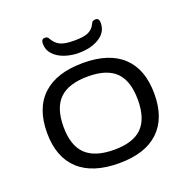

<svg xmlns="http://www.w3.org/2000/svg" viewBox="-128 -835 947 963"><g transform="rotate(-20 345.5 -353.5)"><path d="M348 6Q207 6 133 -62.5Q59 -131 59 -261Q59 -392 133 -460.5Q207 -529 348 -529Q487 -529 559.5 -460.5Q632 -392 632 -261Q632 -131 559.5 -62.5Q487 6 348 6ZM348 -66Q449 -66 496.5 -113.5Q544 -161 544 -261Q544 -362 496.5 -409.5Q449 -457 348 -457Q245 -457 196 -409.5Q147 -362 147 -261Q147 -161 196 -113.5Q245 -66 348 -66ZM347 -583Q306 -583 270.5 -595.5Q235 -608 213.5 -631.5Q192 -655 192 -688Q192 -713 211 -713Q219 -713 223.5 -710.5Q228 -708 234 -697Q248 -673 271.5 -661Q295 -649 347 -649Q400 -649 423.5 -661Q447 -673 458 -697Q463 -708 469 -710.5Q475 -713 482 -713Q501 -713 501 -688Q501 -638 456.5 -610.5Q412 -583 347 -583Z"/></g></svg>

Font: Asap Expanded
Style: Regular
Weight: 400
Width: 7
Designer: Pablo Cosgaya
Foundry: Omnibus-Type
Version: Version 3.001; ttfautohint (v1.8.4.7-5d5b)